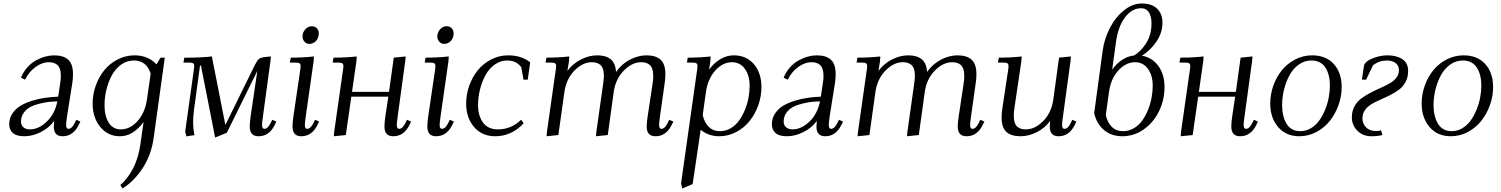

<svg xmlns="http://www.w3.org/2000/svg" viewBox="-20 -766 8516 1089"><path d="M32.2 -61Q32.2 -94.7 50 -121.8Q67.9 -148.9 95.7 -165.8Q123.5 -182.6 161.4 -194.3Q199.2 -206.1 235.6 -211.2Q272 -216.3 310.1 -217.8L320.8 -290Q325.2 -315.4 325.2 -334Q325.2 -358.9 319.3 -375.5Q313.5 -392.1 302.5 -399.9Q291.5 -407.7 280.8 -410.4Q270 -413.1 255.9 -413.1Q219.2 -413.1 181.9 -386.2Q144.5 -359.4 122.1 -314L99.1 -325.2Q111.8 -357.9 134.8 -383.5Q157.7 -409.2 184.3 -423.6Q210.9 -438 237.1 -445.1Q263.2 -452.1 287.1 -452.1Q339.8 -452.1 366.9 -427.5Q394 -402.8 394 -345.2Q394 -320.3 390.1 -294.9L359.9 -104Q355 -68.8 355 -58.1Q355 -35.2 368.2 -35.2Q386.7 -35.2 401.9 -64.9L413.1 -86.9L436 -76.2L424.8 -54.2Q393.6 6.8 335 6.8Q285.2 6.8 285.2 -47.9Q285.2 -60.5 287.1 -80.1Q257.3 -39.6 210.4 -16.4Q163.6 6.8 118.2 6.8Q72.8 6.8 52.5 -12Q32.2 -30.8 32.2 -61ZM99.1 -76.2Q99.1 -55.7 113 -43.9Q127 -32.2 149.9 -32.2Q199.2 -32.2 245.4 -76.4Q291.5 -120.6 305.2 -190.9Q279.8 -190.4 257.1 -188Q234.4 -185.5 203.9 -178Q173.3 -170.4 151.6 -158.9Q129.9 -147.5 114.5 -126Q99.1 -104.5 99.1 -76.2Z M505.4 -178.2Q505.4 -231 523.2 -280.8Q541 -330.6 572 -368.4Q603 -406.2 647.9 -429.2Q692.9 -452.1 743.7 -452.1Q819.8 -452.1 867.7 -400.9L890.6 -439H914.6L851.6 16.1Q837.9 113.8 788.6 188.5Q739.3 263.2 674.8 303.2L662.6 283.2Q700.7 252 732.7 192.9Q764.6 133.8 776.4 51.8L794.4 -74.2Q734.9 6.8 660.6 6.8Q591.8 6.8 548.6 -46.1Q505.4 -99.1 505.4 -178.2ZM572.8 -169.9Q572.8 -108.4 596.7 -70.3Q620.6 -32.2 665.5 -32.2Q717.8 -32.2 759.8 -78.9Q801.8 -125.5 813.5 -201.2L834.5 -348.1Q811.5 -422.9 738.8 -422.9Q699.7 -422.9 667.2 -399.7Q634.8 -376.5 614.7 -339.4Q594.7 -302.2 583.7 -258.3Q572.8 -214.4 572.8 -169.9Z M1020.5 -411.1 1025.4 -439H1049.3Q1118.7 -439 1181.6 -445.8L1258.3 -57.1L1426.3 -398.9Q1439.5 -424.8 1449.5 -432.4Q1459.5 -439.9 1486.3 -442.9L1516.6 -445.8L1514.2 -421.9L1471.2 -104Q1466.3 -68.8 1466.3 -58.1Q1466.3 -35.2 1479.5 -35.2Q1498 -35.2 1513.2 -64.9L1524.4 -86.9L1547.4 -76.2L1536.6 -54.2Q1505.4 6.8 1446.3 6.8Q1396.5 6.8 1396.5 -47.9Q1396.5 -71.8 1401.4 -105L1439.5 -363.8L1266.6 -13.2L1200.2 14.2L1119.6 -395L1114.3 -393.1L1080.6 -145Q1075.2 -102.5 1075.2 -68.8Q1075.2 -40 1082.5 1Q1062.5 2.4 1037.6 7.8L1030.3 -19L1078.6 -363.8Q1081.5 -383.8 1081.5 -392.1Q1081.5 -403.3 1075.2 -407.2Q1068.8 -411.1 1051.3 -411.1Z M1624 -411.1 1628.9 -439Q1697.8 -439 1760.7 -445.8L1758.8 -418L1713.9 -104Q1709 -68.8 1709 -58.1Q1709 -35.2 1721.7 -35.2Q1740.7 -35.2 1755.9 -64.9L1767.1 -86.9L1790 -76.2L1778.8 -54.2Q1747.6 6.8 1689 6.8Q1639.2 6.8 1639.2 -47.9Q1639.2 -71.8 1644 -105L1682.1 -363.8Q1685.1 -380.9 1685.1 -391.1Q1685.1 -402.8 1678.7 -407Q1672.4 -411.1 1654.8 -411.1ZM1695.8 -558.1Q1695.8 -581.5 1711.2 -599.4Q1726.6 -617.2 1749 -617.2Q1765.1 -617.2 1776.6 -606.2Q1788.1 -595.2 1788.1 -576.2Q1788.1 -551.3 1772.9 -534.2Q1757.8 -517.1 1733.9 -517.1Q1717.8 -517.1 1706.8 -529.8Q1695.8 -542.5 1695.8 -558.1Z M1866.7 -411.1 1871.6 -439Q1940.4 -439 2003.4 -445.8L2001.5 -418L1976.6 -245.1H2186.5L2213.4 -439L2280.8 -445.8L2278.8 -421.9L2235.4 -104Q2230.5 -68.8 2230.5 -58.1Q2230.5 -35.2 2243.7 -35.2Q2262.7 -35.2 2277.8 -64.9L2288.6 -86.9L2311.5 -76.2L2300.8 -54.2Q2269.5 6.8 2210.4 6.8Q2160.6 6.8 2160.6 -47.9Q2160.6 -71.8 2165.5 -105L2182.6 -217.8H1972.7L1941.4 0L1873.5 6.8L1875.5 -19L1924.8 -363.8Q1927.7 -380.9 1927.7 -391.1Q1927.7 -402.8 1921.4 -407Q1915 -411.1 1897.5 -411.1Z M2388.7 -411.1 2393.6 -439Q2462.4 -439 2525.4 -445.8L2523.4 -418L2478.5 -104Q2473.6 -68.8 2473.6 -58.1Q2473.6 -35.2 2486.3 -35.2Q2505.4 -35.2 2520.5 -64.9L2531.7 -86.9L2554.7 -76.2L2543.5 -54.2Q2512.2 6.8 2453.6 6.8Q2403.8 6.8 2403.8 -47.9Q2403.8 -71.8 2408.7 -105L2446.8 -363.8Q2449.7 -380.9 2449.7 -391.1Q2449.7 -402.8 2443.4 -407Q2437 -411.1 2419.4 -411.1ZM2460.4 -558.1Q2460.4 -581.5 2475.8 -599.4Q2491.2 -617.2 2513.7 -617.2Q2529.8 -617.2 2541.3 -606.2Q2552.7 -595.2 2552.7 -576.2Q2552.7 -551.3 2537.6 -534.2Q2522.5 -517.1 2498.5 -517.1Q2482.4 -517.1 2471.4 -529.8Q2460.4 -542.5 2460.4 -558.1Z M2624 -178.2Q2624 -231 2641.8 -280.8Q2659.7 -330.6 2690.7 -368.4Q2721.7 -406.2 2766.6 -429.2Q2811.5 -452.1 2862.3 -452.1Q2938 -452.1 2987.3 -412.1L2973.1 -314H2949.2L2937 -383.8Q2909.2 -422.9 2857.4 -422.9Q2818.4 -422.9 2785.9 -399.7Q2753.4 -376.5 2733.4 -339.4Q2713.4 -302.2 2702.4 -258.3Q2691.4 -214.4 2691.4 -169.9Q2691.4 -109.9 2719.5 -71Q2747.6 -32.2 2804.2 -32.2Q2879.9 -32.2 2936 -86.9L2950.2 -66.9Q2881.3 6.8 2789.1 6.8Q2713.4 6.8 2668.7 -45.7Q2624 -98.1 2624 -178.2Z M3074.2 -411.1 3079.1 -439Q3146 -439 3209 -445.8L3207 -418L3198.2 -363.8Q3228.5 -404.8 3274.7 -428.5Q3320.8 -452.1 3367.2 -452.1Q3416.5 -452.1 3443.6 -430.2Q3470.7 -408.2 3474.1 -357.9Q3506.8 -404.3 3553.7 -428.2Q3600.6 -452.1 3647 -452.1Q3699.7 -452.1 3726.8 -427.5Q3753.9 -402.8 3753.9 -345.2Q3753.9 -320.3 3750 -294.9L3723.1 -104Q3718.3 -68.8 3718.3 -58.1Q3718.3 -35.2 3731 -35.2Q3750 -35.2 3765.1 -64.9L3775.9 -86.9L3799.3 -76.2L3788.1 -54.2Q3756.8 6.8 3698.2 6.8Q3647.9 6.8 3647.9 -47.9Q3647.9 -68.4 3653.3 -105L3681.2 -290Q3685.1 -313 3685.1 -334Q3685.1 -358.9 3679.2 -375.5Q3673.3 -392.1 3662.4 -399.9Q3651.4 -407.7 3640.9 -410.4Q3630.4 -413.1 3616.2 -413.1Q3565.4 -413.1 3518.6 -366Q3471.7 -318.8 3460.9 -244.1L3427.2 0L3360.4 6.8L3362.3 -17.1L3400.9 -290Q3405.3 -324.2 3405.3 -334Q3405.3 -358.9 3399.4 -375.5Q3393.6 -392.1 3382.6 -399.9Q3371.6 -407.7 3360.8 -410.4Q3350.1 -413.1 3335.9 -413.1Q3285.2 -413.1 3238.5 -366Q3191.9 -318.8 3181.2 -244.1L3147 0L3080.1 6.8L3082 -17.1L3131.3 -363.8Q3134.3 -380.9 3134.3 -391.1Q3134.3 -402.8 3127.9 -407Q3121.6 -411.1 3104 -411.1Z M3842.8 274.9 3933.1 -363.8Q3936 -380.9 3936 -391.1Q3936 -402.8 3929.7 -407Q3923.3 -411.1 3905.8 -411.1H3876L3880.9 -439Q3947.8 -439 4010.7 -445.8L4008.8 -418L4002 -371.1Q4028.8 -408.2 4065.2 -430.2Q4101.6 -452.1 4142.1 -452.1Q4212.9 -452.1 4255.9 -402.3Q4298.8 -352.5 4298.8 -272Q4298.8 -219.2 4280.8 -168.7Q4262.7 -118.2 4231.4 -79.3Q4200.2 -40.5 4155 -16.8Q4109.9 6.8 4059.1 6.8Q3999 6.8 3954.1 -29.8L3908.7 277.8L3850.1 303.2ZM3965.8 -113.8Q3974.6 -71.8 3999.5 -46.9Q4024.4 -22 4064 -22Q4095.7 -22 4123.8 -38.3Q4151.9 -54.7 4171.1 -81.3Q4190.4 -107.9 4204.6 -141.8Q4218.8 -175.8 4225.3 -211.2Q4231.9 -246.6 4231.9 -279.8Q4231.9 -337.9 4204.8 -375.5Q4177.7 -413.1 4131.8 -413.1Q4079.6 -413.1 4037.4 -366.5Q3995.1 -319.8 3983.9 -244.1Z M4357.9 -61Q4357.9 -94.7 4375.7 -121.8Q4393.6 -148.9 4421.4 -165.8Q4449.2 -182.6 4487.1 -194.3Q4524.9 -206.1 4561.3 -211.2Q4597.7 -216.3 4635.7 -217.8L4646.5 -290Q4650.9 -315.4 4650.9 -334Q4650.9 -358.9 4645 -375.5Q4639.2 -392.1 4628.2 -399.9Q4617.2 -407.7 4606.4 -410.4Q4595.7 -413.1 4581.5 -413.1Q4544.9 -413.1 4507.6 -386.2Q4470.2 -359.4 4447.8 -314L4424.8 -325.2Q4437.5 -357.9 4460.4 -383.5Q4483.4 -409.2 4510 -423.6Q4536.6 -438 4562.7 -445.1Q4588.9 -452.1 4612.8 -452.1Q4665.5 -452.1 4692.6 -427.5Q4719.7 -402.8 4719.7 -345.2Q4719.7 -320.3 4715.8 -294.9L4685.5 -104Q4680.7 -68.8 4680.7 -58.1Q4680.7 -35.2 4693.8 -35.2Q4712.4 -35.2 4727.5 -64.9L4738.8 -86.9L4761.7 -76.2L4750.5 -54.2Q4719.2 6.8 4660.6 6.8Q4610.8 6.8 4610.8 -47.9Q4610.8 -60.5 4612.8 -80.1Q4583 -39.6 4536.1 -16.4Q4489.3 6.8 4443.8 6.8Q4398.4 6.8 4378.2 -12Q4357.9 -30.8 4357.9 -61ZM4424.8 -76.2Q4424.8 -55.7 4438.7 -43.9Q4452.6 -32.2 4475.6 -32.2Q4524.9 -32.2 4571 -76.4Q4617.2 -120.6 4630.9 -190.9Q4605.5 -190.4 4582.8 -188Q4560.1 -185.5 4529.5 -178Q4499 -170.4 4477.3 -158.9Q4455.6 -147.5 4440.2 -126Q4424.8 -104.5 4424.8 -76.2Z M4838.4 -411.1 4843.3 -439Q4910.2 -439 4973.1 -445.8L4971.2 -418L4962.4 -363.8Q4992.7 -404.8 5038.8 -428.5Q5085 -452.1 5131.3 -452.1Q5180.7 -452.1 5207.8 -430.2Q5234.9 -408.2 5238.3 -357.9Q5271 -404.3 5317.9 -428.2Q5364.7 -452.1 5411.1 -452.1Q5463.9 -452.1 5491 -427.5Q5518.1 -402.8 5518.1 -345.2Q5518.1 -320.3 5514.2 -294.9L5487.3 -104Q5482.4 -68.8 5482.4 -58.1Q5482.4 -35.2 5495.1 -35.2Q5514.2 -35.2 5529.3 -64.9L5540 -86.9L5563.5 -76.2L5552.2 -54.2Q5521 6.8 5462.4 6.8Q5412.1 6.8 5412.1 -47.9Q5412.1 -68.4 5417.5 -105L5445.3 -290Q5449.2 -313 5449.2 -334Q5449.2 -358.9 5443.4 -375.5Q5437.5 -392.1 5426.5 -399.9Q5415.5 -407.7 5405 -410.4Q5394.5 -413.1 5380.4 -413.1Q5329.6 -413.1 5282.7 -366Q5235.8 -318.8 5225.1 -244.1L5191.4 0L5124.5 6.8L5126.5 -17.1L5165 -290Q5169.4 -324.2 5169.4 -334Q5169.4 -358.9 5163.6 -375.5Q5157.7 -392.1 5146.7 -399.9Q5135.7 -407.7 5125 -410.4Q5114.3 -413.1 5100.1 -413.1Q5049.3 -413.1 5002.7 -366Q4956.1 -318.8 4945.3 -244.1L4911.1 0L4844.2 6.8L4846.2 -17.1L4895.5 -363.8Q4898.4 -380.9 4898.4 -391.1Q4898.4 -402.8 4892.1 -407Q4885.7 -411.1 4868.2 -411.1Z M5640.1 -411.1 5645 -439Q5711.9 -439 5774.9 -445.8L5772.9 -418L5733.9 -154.8Q5730 -124.5 5730 -110.8Q5730 -85.9 5735.8 -69.3Q5741.7 -52.7 5752.7 -45.2Q5763.7 -37.6 5774.2 -34.9Q5784.7 -32.2 5798.8 -32.2Q5850.1 -32.2 5897 -79.6Q5943.8 -127 5954.1 -201.2L5986.8 -439L6054.2 -445.8L6052.2 -421.9L6008.8 -104Q6003.9 -68.8 6003.9 -58.1Q6003.9 -35.2 6017.1 -35.2Q6036.1 -35.2 6051.3 -64.9L6062 -86.9L6085 -76.2L6074.2 -54.2Q6043 6.8 5983.9 6.8Q5934.1 6.8 5934.1 -47.9Q5934.1 -60.5 5936 -80.1Q5906.2 -39.1 5860.1 -16.1Q5814 6.8 5768.1 6.8Q5715.3 6.8 5688.2 -17.8Q5661.1 -42.5 5661.1 -100.1Q5661.1 -124.5 5665 -149.9L5697.3 -363.8Q5700.2 -380.9 5700.2 -391.1Q5700.2 -402.8 5693.8 -407Q5687.5 -411.1 5669.9 -411.1Z M6186 -124 6233.9 -476.1Q6242.7 -543 6273.4 -604.2Q6304.2 -665.5 6353.3 -705.8Q6402.3 -746.1 6456.1 -746.1Q6513.2 -746.1 6543.2 -716.8Q6573.2 -687.5 6573.2 -637.2Q6573.2 -579.1 6538.3 -528.8Q6503.4 -478.5 6457 -450.2Q6515.6 -439.5 6550.3 -391.6Q6585 -343.8 6585 -272Q6585 -200.7 6554.7 -137Q6524.4 -73.2 6468.8 -33.2Q6413.1 6.8 6345.2 6.8Q6283.7 6.8 6241.7 -28.6Q6199.7 -64 6186 -124ZM6252 -113.8Q6260.7 -71.8 6285.6 -46.9Q6310.5 -22 6350.1 -22Q6382.3 -22 6410.4 -38.3Q6438.5 -54.7 6457.8 -81.3Q6477.1 -107.9 6491 -141.8Q6504.9 -175.8 6511.5 -211.2Q6518.1 -246.6 6518.1 -279.8Q6518.1 -337.9 6491 -375.5Q6463.9 -413.1 6418 -413.1Q6365.7 -413.1 6323 -366.2Q6280.3 -319.3 6270 -244.1ZM6288.1 -371.1Q6312 -404.8 6344.2 -426.3Q6376.5 -447.8 6412.1 -451.2Q6450.2 -473.1 6480.7 -520.8Q6511.2 -568.4 6511.2 -633.8Q6511.2 -671.9 6496.8 -695.6Q6482.4 -719.2 6452.1 -719.2Q6399.9 -719.2 6360.4 -666.7Q6320.8 -614.3 6309.1 -522.9Z M6669.9 -411.1 6674.8 -439Q6743.7 -439 6806.6 -445.8L6804.7 -418L6779.8 -245.1H6989.7L7016.6 -439L7084 -445.8L7082 -421.9L7038.6 -104Q7033.7 -68.8 7033.7 -58.1Q7033.7 -35.2 7046.9 -35.2Q7065.9 -35.2 7081.1 -64.9L7091.8 -86.9L7114.7 -76.2L7104 -54.2Q7072.8 6.8 7013.7 6.8Q6963.9 6.8 6963.9 -47.9Q6963.9 -71.8 6968.8 -105L6985.8 -217.8H6775.9L6744.6 0L6676.8 6.8L6678.7 -19L6728 -363.8Q6731 -380.9 6731 -391.1Q6731 -402.8 6724.6 -407Q6718.3 -411.1 6700.7 -411.1Z M7184.6 -178.2Q7184.6 -231 7202.4 -280.8Q7220.2 -330.6 7251.2 -368.4Q7282.2 -406.2 7327.1 -429.2Q7372.1 -452.1 7422.9 -452.1Q7500.5 -452.1 7545.2 -402.8Q7589.8 -353.5 7589.8 -272Q7589.8 -219.2 7571.5 -168.9Q7553.2 -118.7 7522 -79.6Q7490.7 -40.5 7445.6 -16.8Q7400.4 6.8 7349.6 6.8Q7273.9 6.8 7229.2 -45.7Q7184.6 -98.1 7184.6 -178.2ZM7252 -169.9Q7252 -105.5 7277.6 -63.7Q7303.2 -22 7355 -22Q7386.7 -22 7414.6 -38.3Q7442.4 -54.7 7461.7 -81.3Q7481 -107.9 7495.1 -141.8Q7509.3 -175.8 7516.1 -211.2Q7522.9 -246.6 7522.9 -279.8Q7522.9 -344.7 7496.8 -383.8Q7470.7 -422.9 7418 -422.9Q7378.9 -422.9 7346.4 -399.7Q7314 -376.5 7293.9 -339.4Q7273.9 -302.2 7262.9 -258.3Q7252 -214.4 7252 -169.9Z M7647.5 -100.1Q7647.5 -134.8 7662.1 -162.1Q7676.8 -189.5 7700.4 -207Q7724.1 -224.6 7752.4 -239.5Q7780.8 -254.4 7809.3 -266.8Q7837.9 -279.3 7861.6 -292.7Q7885.3 -306.2 7899.9 -325.2Q7914.6 -344.2 7914.6 -368.2Q7914.6 -394 7895.5 -408.4Q7876.5 -422.9 7845.7 -422.9Q7803.2 -422.9 7767.6 -396L7728.5 -314H7704.6L7715.8 -390.1Q7719.2 -416.5 7763.2 -434.3Q7807.1 -452.1 7849.6 -452.1Q7901.4 -452.1 7934.1 -430.4Q7966.8 -408.7 7966.8 -363.8Q7966.8 -328.6 7952.4 -301.5Q7938 -274.4 7915.3 -257.6Q7892.6 -240.7 7865 -226.8Q7837.4 -212.9 7809.6 -200.9Q7781.7 -189 7759 -175.3Q7736.3 -161.6 7721.9 -141.4Q7707.5 -121.1 7707.5 -94.2Q7707.5 -64.9 7728 -43.9Q7748.5 -22.9 7782.7 -22.9Q7798.3 -22.9 7813.5 -26.9L7820.8 0Q7793 6.8 7758.8 6.8Q7710 6.8 7678.7 -24.7Q7647.5 -56.2 7647.5 -100.1Z M8043.5 -178.2Q8043.5 -231 8061.3 -280.8Q8079.1 -330.6 8110.1 -368.4Q8141.1 -406.2 8186 -429.2Q8231 -452.1 8281.7 -452.1Q8359.4 -452.1 8404.1 -402.8Q8448.7 -353.5 8448.7 -272Q8448.7 -219.2 8430.4 -168.9Q8412.1 -118.7 8380.9 -79.6Q8349.6 -40.5 8304.4 -16.8Q8259.3 6.8 8208.5 6.8Q8132.8 6.8 8088.1 -45.7Q8043.5 -98.1 8043.5 -178.2ZM8110.8 -169.9Q8110.8 -105.5 8136.5 -63.7Q8162.1 -22 8213.9 -22Q8245.6 -22 8273.4 -38.3Q8301.3 -54.7 8320.6 -81.3Q8339.8 -107.9 8354 -141.8Q8368.2 -175.8 8375 -211.2Q8381.8 -246.6 8381.8 -279.8Q8381.8 -344.7 8355.7 -383.8Q8329.6 -422.9 8276.9 -422.9Q8237.8 -422.9 8205.3 -399.7Q8172.9 -376.5 8152.8 -339.4Q8132.8 -302.2 8121.8 -258.3Q8110.8 -214.4 8110.8 -169.9Z"/></svg>

Font: Dihjauti
Style: Italic
Weight: 400
Italic angle: -9°
Designer: T. Christopher White
Version: Version 3.0.0